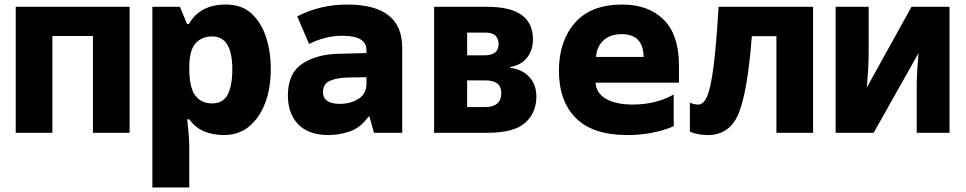

<svg xmlns="http://www.w3.org/2000/svg" viewBox="-20 -583 4240 843"><path d="M210 0V-425H388V0H549V-553H49V0Z M911 -129Q864 -129 837.5 -163.5Q811 -198 811 -286Q811 -361 838 -392Q865 -423 912 -423Q1000 -423 1000 -279Q1000 -208 980 -168.5Q960 -129 911 -129ZM811 240V62Q811 32 807.5 -4Q804 -40 802 -59H811Q839 -21 878 -5.5Q917 10 963 10Q1057 10 1113 -70.5Q1169 -151 1169 -282Q1169 -353 1149 -417Q1129 -481 1086 -522Q1043 -563 972 -563Q857 -563 810 -478H801L770 -553H649V240Z M1398 -179Q1398 -216 1431.5 -229.5Q1465 -243 1520 -243L1589 -244V-215Q1589 -171 1554 -149Q1519 -127 1473 -127Q1398 -127 1398 -179ZM1598 -71H1602L1622 0H1746V-374Q1746 -563 1505 -563Q1385 -563 1285 -511L1337 -390Q1409 -426 1484 -426Q1589 -426 1589 -363V-350L1468 -347Q1370 -345 1307 -303Q1244 -261 1244 -164Q1244 -84 1289.5 -37Q1335 10 1424 10Q1465 10 1513 -5Q1561 -20 1598 -71Z M2121 0Q2237 0 2286 -44Q2335 -88 2335 -159Q2335 -211 2304.5 -244.5Q2274 -278 2221 -285V-289Q2270 -298 2295 -331Q2320 -364 2320 -410Q2320 -553 2121 -553H1886V0ZM2031 -440H2111Q2169 -440 2169 -389Q2169 -340 2106 -340H2031ZM2031 -230H2111Q2181 -230 2181 -175Q2181 -113 2110 -113H2031Z M2938 -29V-168Q2860 -124 2758 -124Q2685 -124 2641.5 -148.5Q2598 -173 2595 -220H2961V-298Q2961 -429 2894.5 -496Q2828 -563 2712 -563Q2574 -563 2504 -482.5Q2434 -402 2434 -272Q2434 -139 2508.5 -64.5Q2583 10 2735 10Q2786 10 2839.5 0.5Q2893 -9 2938 -29ZM2710 -433Q2804 -433 2806 -333H2597Q2600 -378 2629.5 -405.5Q2659 -433 2710 -433Z M3281 -424H3389V0H3550V-553H3135Q3125 -385 3113 -291.5Q3101 -198 3085 -161Q3069 -124 3047 -124Q3024 -124 3009 -133V-5Q3044 10 3087 10Q3186 10 3224.5 -88.5Q3263 -187 3281 -424Z M3816 0 4013 -350Q4010 -312 4007.5 -278.5Q4005 -245 4005 -208V0H4149V-553H3982L3786 -199Q3790 -250 3792 -283.5Q3794 -317 3794 -356V-553H3649V0Z"/></svg>

Font: Noto Sans Mono UI ExtraBold
Style: Regular
Weight: 800
Designer: Monotype Design team
Foundry: Monotype Imaging Inc.
Version: 1.000